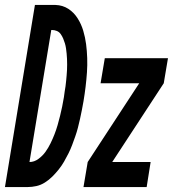

<svg xmlns="http://www.w3.org/2000/svg" viewBox="-62 -755 698 775"><path d="M-42 0 79 -735H162Q191 -734 213.5 -719.5Q236 -705 251 -681.5Q266 -658 274 -631Q282 -604 285.5 -577Q289 -550 290 -521Q291 -492 289 -463Q287 -434 283.5 -405Q280 -376 275 -346Q272 -329 268.5 -311Q265 -293 261 -275Q257 -257 252.5 -239.5Q248 -222 242 -205Q236 -188 229.5 -170.5Q223 -153 214.5 -136Q206 -119 196.5 -102.5Q187 -86 175 -71Q163 -56 149.5 -42.5Q136 -29 119.5 -18.5Q103 -8 85 -4Q67 0 50 0ZM57 -101Q76 -101 93 -113.5Q110 -126 121.5 -142Q133 -158 142 -176.5Q151 -195 158 -213Q165 -231 170.5 -250Q176 -269 180.5 -287.5Q185 -306 189 -325Q193 -344 196 -363Q197 -374 199 -385Q201 -396 202.5 -407Q204 -418 205 -429Q206 -440 207 -451Q208 -462 208.5 -473Q209 -484 209 -495Q209 -506 208.5 -517Q208 -528 207 -538.5Q206 -549 204.5 -559.5Q203 -570 200 -580Q197 -590 193 -599.5Q189 -609 183 -617.5Q177 -626 167.5 -630Q158 -634 147 -634H145ZM275 0 292 -101 500 -419H344L361 -520H616L599 -419L391 -101H546L530 0Z"/></svg>

Font: Iosevka SS04 Extended
Style: Bold Italic
Weight: 700
Width: 7
Italic angle: -9°
Monospace: yes
Designer: Belleve Invis
Foundry: Belleve Invis
Version: Version 19.0.0; ttfautohint (v1.8.4)